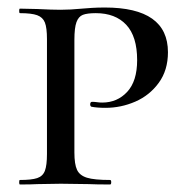

<svg xmlns="http://www.w3.org/2000/svg" viewBox="-20 -491 505 511"><path d="M273 -12Q276 -12 276 -6Q276 0 273 0Q237 0 216 -1L142 -2L80 -1Q63 0 33 0Q31 0 31 -6Q31 -12 33 -12Q64 -12 79 -17Q94 -22 99.5 -36.5Q105 -51 105 -81V-387Q105 -417 99.5 -431Q94 -445 79 -450.5Q64 -456 33 -456Q31 -456 31 -462Q31 -468 33 -468L79 -467Q119 -465 141 -465Q167 -465 198 -468Q209 -469 224.5 -470Q240 -471 259 -471Q427 -471 427 -352Q427 -304 402.5 -270.5Q378 -237 340 -220.5Q302 -204 261 -204Q238 -204 223 -207Q220 -209 220 -213Q220 -220 225 -220Q232 -220 238.5 -219Q245 -218 252 -218Q292 -218 318.5 -246.5Q345 -275 345 -331Q345 -394 316 -425Q287 -456 235 -456Q212 -456 200.5 -451.5Q189 -447 183.5 -432Q178 -417 178 -385V-85Q178 -54 185 -39Q192 -24 211.5 -18Q231 -12 273 -12Z"/></svg>

Font: Cormorant Unicase Medium
Style: Regular
Weight: 500
Designer: Christian Thalmann (Catharsis Fonts)
Foundry: Catharsis Fonts
Version: Version 4.000